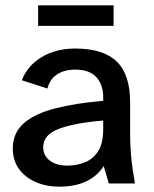

<svg xmlns="http://www.w3.org/2000/svg" viewBox="-20 -688 576 720"><path d="M201 12Q154 12 114.5 -5Q75 -22 51.5 -54Q28 -86 28 -131Q28 -190 69.5 -226Q111 -262 187 -281.5Q263 -301 367 -310V-322Q367 -371 341 -399Q315 -427 262 -427Q221 -427 193.5 -408.5Q166 -390 158 -356L62 -387Q83 -442 136.5 -474Q190 -506 262 -506Q367 -506 417.5 -457.5Q468 -409 468 -303V-189Q468 -151 470.5 -116.5Q473 -82 477.5 -52.5Q482 -23 486 0H388L369 -65Q345 -28 303.5 -8Q262 12 201 12ZM232 -67Q269 -67 300 -80Q331 -93 349 -122.5Q367 -152 367 -204V-236Q260 -227 201 -205Q142 -183 142 -136Q142 -105 166.5 -86Q191 -67 232 -67ZM123 -591V-668H406V-591Z"/></svg>

Font: Atkinson Hyperlegible Next Medium
Style: Regular
Weight: 500
Designer: Elliott Scott, Megan Eiswerth, Linus Boman, Theodore Petrosky, Letters from Sweden
Foundry: Applied Design Works, Letters from Sweden
Version: Version 2.001